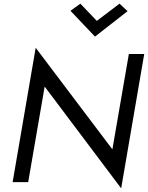

<svg xmlns="http://www.w3.org/2000/svg" viewBox="-20 -995 808 1049"><path d="M509 -881 419 -975 365 -936 499 -795 677 -934 633 -975ZM684 -700 594 -179 175 -734 49 0H134L224 -522L642 34L768 -700Z"/></svg>

Font: Jost
Style: Italic
Weight: 400
Italic angle: -5°
Version: Version 3.710